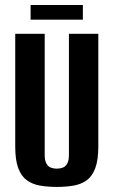

<svg xmlns="http://www.w3.org/2000/svg" viewBox="-20 -724 447 756"><path d="M203.5 12Q167.7 12 137.7 6.8Q107.8 1.6 85.9 -14.1Q64 -29.8 52 -61.5Q40 -93.1 40 -146.8V-591H156V-114.4Q156 -92.5 162.5 -80.5Q168.9 -68.4 179.8 -64.1Q190.6 -59.9 203.5 -59.9Q216.5 -59.9 227.5 -64.1Q238.5 -68.4 245 -80.5Q251.4 -92.5 251.4 -114.4V-591H367.1V-147.5Q367.1 -93.8 355.1 -61.8Q343.1 -29.8 321.4 -14.1Q299.6 1.6 269.5 6.8Q239.4 12 203.5 12ZM100.5 -646.5V-704.4H306.3V-646.5Z"/></svg>

Font: Alumni Sans SC Thin
Style: Regular
Weight: 100
Designer: Robert E. Leuschke
Foundry: Robert E. Leuschke
Version: Version 1.018